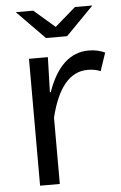

<svg xmlns="http://www.w3.org/2000/svg" viewBox="-56 -825 562 889"><g transform="rotate(-5 225.0 -380.0)"><path d="M180.7 -653.8 51.8 -785.2H132.8L230 -701.2L326.7 -785.2H407.7L278.8 -653.8ZM176.8 -401.9H180.7Q242.7 -579.1 372.6 -579.1Q413.1 -579.1 447.8 -563L419.4 -479Q394 -490.2 359.9 -490.2Q235.8 -490.2 185.5 -283.2V24.9H93.8V-564.9H181.6Z"/></g></svg>

Font: BIZ UDPGothic
Style: Regular
Weight: 400
Designer: TypeBank Co., Ltd.
Foundry: Morisawa Inc.
Version: Version 1.051